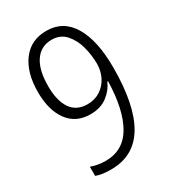

<svg xmlns="http://www.w3.org/2000/svg" viewBox="-180 -820 827 925"><g transform="rotate(-30 234.0 -357.5)"><path d="M163 10Q110 10 80 -2V-53Q117 -39 161 -39Q259 -39 308.5 -124Q358 -209 362 -366H358Q340 -325 303 -297.5Q266 -270 210 -270Q130 -270 86.5 -329Q43 -388 43 -489Q43 -597 91 -661Q139 -725 225 -725Q319 -725 368 -642.5Q417 -560 417 -411Q417 -203 354 -96.5Q291 10 163 10ZM100 -489Q100 -408 130.5 -363.5Q161 -319 222 -319Q263 -319 294 -339.5Q325 -360 341.5 -393.5Q358 -427 358 -466Q358 -512 345.5 -560Q333 -608 303.5 -641.5Q274 -675 226 -675Q166 -675 133 -627Q100 -579 100 -489Z"/></g></svg>

Font: Noto Sans Display Light Narrow
Style: Regular
Weight: 300
Width: 4
Designer: Monotype Design team
Foundry: Monotype Imaging Inc.
Version: Version 1.000